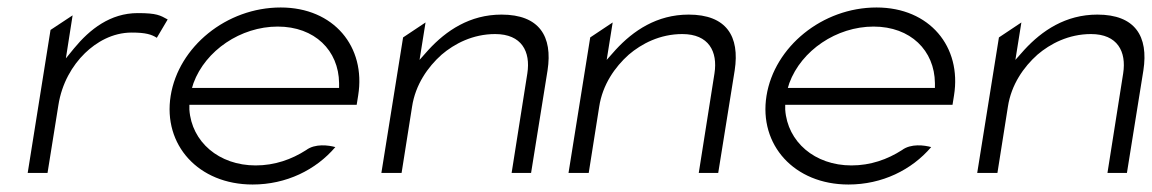

<svg xmlns="http://www.w3.org/2000/svg" viewBox="-20 -482 3078 513"><path d="M54 -20H107L136 -201C145 -259 173 -307 207 -340C237 -369 280 -395 332 -395C369 -395 385 -390 399 -381L428 -430C408 -441 399 -447 348 -447C275 -447 220 -404 178 -353L156 -326L174 -441L115 -402Z M436 -226C415 -95 510 11 655 11C745 11 824 -28 876 -89C858 -94 822 -99 798 -81C759 -56 714 -40 663 -40C565 -40 492 -103 486 -189V-202H933L937 -227C958 -357 872 -462 730 -462C585 -462 457 -357 436 -226ZM493 -247 497 -260C529 -347 623 -411 722 -411C821 -411 885 -347 886 -260V-247Z M999 -20H1053L1081 -197C1090 -256 1123 -303 1160 -336C1194 -365 1243 -391 1303 -391C1374 -391 1398 -344 1389 -286L1347 -20H1399L1443 -294C1457 -385 1421 -443 1320 -443C1235 -443 1172 -400 1125 -349L1101 -322L1117 -422L1057 -382Z M1499 -20H1553L1581 -197C1590 -256 1623 -303 1660 -336C1694 -365 1743 -391 1803 -391C1874 -391 1898 -344 1889 -286L1847 -20H1899L1943 -294C1957 -385 1921 -443 1820 -443C1735 -443 1672 -400 1625 -349L1601 -322L1617 -422L1557 -382Z M2028 -226C2007 -95 2102 11 2247 11C2337 11 2416 -28 2468 -89C2450 -94 2414 -99 2390 -81C2351 -56 2306 -40 2255 -40C2157 -40 2084 -103 2078 -189V-202H2525L2529 -227C2550 -357 2464 -462 2322 -462C2177 -462 2049 -357 2028 -226ZM2085 -247 2089 -260C2121 -347 2215 -411 2314 -411C2413 -411 2477 -347 2478 -260V-247Z M2591 -20H2645L2673 -197C2682 -256 2715 -303 2752 -336C2786 -365 2835 -391 2895 -391C2966 -391 2990 -344 2981 -286L2939 -20H2991L3035 -294C3049 -385 3013 -443 2912 -443C2827 -443 2764 -400 2717 -349L2693 -322L2709 -422L2649 -382Z"/></svg>

Font: Charger Sport
Style: ExLitExtObl
Weight: 200
Designer: Jasper
Foundry: Cannot Into Space Fonts
Version: Version 1.1